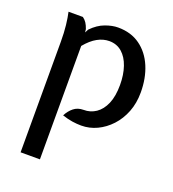

<svg xmlns="http://www.w3.org/2000/svg" viewBox="-139 -634 882 980"><g transform="rotate(20 302.0 -143.5)"><path d="M84.5 241V-358.5Q84.5 -409.5 80 -449Q75.5 -488.5 69 -517H147Q160 -507.5 168 -495.2Q176 -483 182.5 -464L184.5 -446.5L194.5 -465.5Q228.5 -500.5 266 -514.2Q303.5 -528 335 -528Q405.5 -528 455 -492.2Q504.5 -456.5 530.5 -394.8Q556.5 -333 556.5 -255.5Q556.5 -197.5 537.8 -149.5Q519 -101.5 486.5 -66.5Q454 -31.5 413.2 -12.2Q372.5 7 328 7Q304.5 7 279.5 3.2Q254.5 -0.5 224 -10.5Q238 -38 259.5 -55.2Q281 -72.5 312.5 -72.5Q349 -72 379 -92.2Q409 -112.5 426.5 -153.2Q444 -194 444 -255.5Q444 -310.5 429.2 -354Q414.5 -397.5 386 -422.5Q357.5 -447.5 316.5 -447.5Q284 -447.5 252.2 -430Q220.5 -412.5 189.5 -375V241Z"/></g></svg>

Font: Expletus Sans Medium
Style: Regular
Weight: 500
Version: Version 7.500